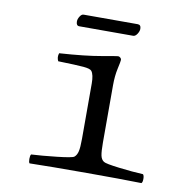

<svg xmlns="http://www.w3.org/2000/svg" viewBox="-74 -710 787 786"><g transform="rotate(10 320.0 -317.0)"><path d="M426 -586H202Q189 -586 189 -604Q189 -614 196 -625Q203 -636 211 -636H436Q450 -636 450 -619Q450 -609 442.5 -597.5Q435 -586 426 -586ZM380 -134Q380 -97 383.5 -80.5Q387 -64 398 -57Q406 -51 463.5 -44Q521 -37 564 -35Q569 -30 569 -16Q569 -2 564 2Q478 0 338 0Q183 0 99 2Q95 -2 95 -16Q95 -30 99 -35Q141 -37 204 -44Q267 -51 275 -57Q285 -65 289 -81.5Q293 -98 293 -134V-364Q293 -401 282 -415Q276 -423 247.5 -425.5Q219 -428 142 -430Q134 -446 140 -463Q247 -470 314 -482Q376 -493 380 -493Q385 -493 389.5 -489Q394 -485 394 -480Q394 -474 387 -442.5Q380 -411 380 -372Z"/></g></svg>

Font: Linux Libertine Mono O
Style: Mono
Weight: 400
Designer: Philipp H. Poll
Foundry: Philipp H. Poll
Version: Version 5.1.7